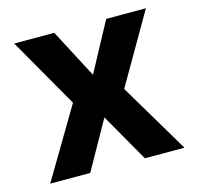

<svg xmlns="http://www.w3.org/2000/svg" viewBox="-85 -634 744 724"><g transform="rotate(-15 287.0 -272.5)"><path d="M24.9 0 186.8 -272.7 30.5 -545.5H186.8L286.9 -354.8L389.6 -545.5H544.7L386.7 -272.7L549 0H394.5L286.9 -188.6L181.1 0Z"/></g></svg>

Font: Cannonade
Style: Bold
Weight: 700
Designer: Rasmus Andersson
Foundry: rsms
Version: Version 3.012;git-f93a4a705